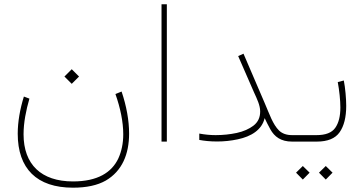

<svg xmlns="http://www.w3.org/2000/svg" viewBox="-20 -663 1704 899"><path d="M281.7 -304.7 315.9 -270.5 350.1 -304.7 315.9 -338.9ZM321.8 186.5C172.9 186.5 90.3 106.9 90.3 -34.2C90.3 -89.4 102.1 -147 117.7 -201.2L91.8 -210.9C73.7 -152.8 63 -92.3 63 -37.1C63 126.5 151.9 215.8 321.8 215.8C385.3 215.8 436.5 204.6 475.1 182.6C552.2 137.7 584.5 58.1 584.5 -37.6C584.5 -98.6 572.3 -166.5 549.3 -234.4L520.5 -222.7C543.5 -157.7 557.1 -92.3 557.1 -34.2C557.1 7.8 549.3 45.4 534.2 78.6C502.9 145 436.5 186.5 321.8 186.5Z M736.3 -643.1V0H761.2V-643.1Z M1198.2 -141.1C1198.2 -113.3 1188 -91.3 1167.5 -75.2C1146.5 -59.1 1120.1 -47.4 1088.4 -40.5C1056.6 -33.7 1023.4 -30.3 989.7 -30.3C964.8 -30.3 939.5 -32.7 913.1 -37.6V-7.8C937 -3.4 963.9 -0.5 997.1 -0.5C1029.8 -0.5 1061.5 -3.9 1093.3 -10.7C1156.2 -23.9 1206.1 -54.7 1219.2 -109.9C1227.5 -91.8 1236.8 -74.2 1246.1 -57.1C1265.1 -23.4 1294.4 0 1347.7 0H1377V-30.3H1347.7C1321.8 -30.3 1301.3 -37.6 1286.6 -51.8C1257.3 -80.6 1241.7 -128.9 1219.7 -179.7L1120.1 -411.6L1095.2 -400.4L1169.4 -230.5C1183.6 -199.2 1198.2 -169.9 1198.2 -141.1Z M1356.4 0H1462.9C1514.2 0 1549.8 -14.6 1570.3 -43.9C1590.8 -73.2 1601.1 -114.3 1601.1 -167.5C1601.1 -200.2 1596.7 -252 1589.8 -286.1L1561.5 -278.8C1568.8 -239.7 1573.7 -192.9 1573.7 -159.7C1573.7 -119.1 1565.9 -87.4 1549.8 -64.5C1533.7 -41.5 1504.4 -30.3 1461.9 -30.3H1356.4ZM1473.6 145.5 1505.4 177.7 1537.1 145.5 1505.4 114.3ZM1366.2 145.5 1397.9 177.7 1429.7 145.5 1397.9 114.3Z"/></svg>

Font: Vazirmatn Thin
Style: Regular
Weight: 100
Designer: Saber Rastikerdar
Foundry: Saber Rastikerdar
Version: Version 33.003